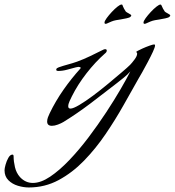

<svg xmlns="http://www.w3.org/2000/svg" viewBox="-162 -554 771 847"><path d="M-35 273Q-58 273 -83 265.5Q-108 258 -125 241Q-142 224 -142 197Q-142 189 -137.5 172.5Q-133 156 -125 142Q-117 128 -107 128Q-102 128 -102 136Q-102 158 -96 183.5Q-90 209 -74 227Q-50 253 -17 253Q18 253 59 225.5Q100 198 143.5 152.5Q187 107 228.5 52Q270 -3 306.5 -58.5Q343 -114 370.5 -161.5Q398 -209 413 -239Q400 -224 383.5 -211Q367 -198 352 -186Q297 -143 237.5 -98Q178 -53 118 -16Q108 -10 93.5 -4.5Q79 1 67 1Q46 1 46 -18Q46 -27 49.5 -36.5Q53 -46 57 -54Q83 -108 118 -158Q153 -208 193 -252Q194 -253 194 -255Q194 -257 190 -258Q186 -259 184 -259Q181 -259 173 -257Q154 -252 134 -246.5Q114 -241 94 -241Q92 -241 89 -242Q86 -243 86 -247Q86 -251 90 -253.5Q94 -256 97 -257Q117 -264 137.5 -269.5Q158 -275 178 -282Q208 -293 237 -307Q266 -321 294 -335Q296 -336 298 -336.5Q300 -337 302 -337Q309 -337 309 -331Q309 -327 306.5 -323.5Q304 -320 301 -318Q258 -280 219.5 -230.5Q181 -181 155 -129Q151 -121 145 -108Q139 -95 139 -85Q139 -75 149 -75Q161 -75 188 -91Q215 -107 248.5 -132Q282 -157 315 -184.5Q348 -212 374.5 -234.5Q401 -257 412 -268Q420 -276 431.5 -291.5Q443 -307 443 -317Q443 -322 441 -322.5Q439 -323 439 -325Q439 -326 442 -327.5Q445 -329 446 -330Q451 -333 466.5 -340Q482 -347 497.5 -352.5Q513 -358 518 -358Q522 -358 522 -354Q522 -346 512.5 -325.5Q503 -305 490 -280.5Q477 -256 465.5 -235.5Q454 -215 449 -207Q419 -154 383 -90Q347 -26 303.5 38Q260 102 208.5 155Q157 208 96.5 240.5Q36 273 -35 273ZM475 -449Q471 -449 471 -454Q471 -461 480.5 -474Q490 -487 503 -501Q516 -515 528 -524.5Q540 -534 546 -534Q549 -534 551 -529Q554 -522 557 -516Q560 -510 565 -503Q568 -500 578.5 -494.5Q589 -489 589 -486Q589 -483 587 -481.5Q585 -480 583 -478Q580 -476 567 -473Q554 -470 540.5 -468Q527 -466 522 -465Q511 -463 501.5 -459Q492 -455 481 -450Q479 -449 475 -449ZM303 -449Q299 -449 299 -454Q299 -461 308.5 -474Q318 -487 331 -501Q344 -515 356 -524.5Q368 -534 374 -534Q379 -534 379 -529Q382 -522 385 -516Q388 -510 393 -503Q396 -500 406.5 -494.5Q417 -489 417 -486Q417 -483 415 -481.5Q413 -480 411 -478Q408 -476 395 -473Q382 -470 368.5 -468Q355 -466 350 -465Q339 -463 329.5 -459Q320 -455 309 -450Q307 -449 303 -449Z"/></svg>

Font: My Soul
Style: Regular
Weight: 400
Designer: Robert E. Leuschke
Foundry: Robert E. Leuschke
Version: Version 1.010; ttfautohint (v1.8.4.7-5d5b)